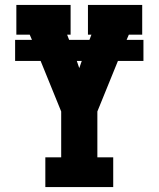

<svg xmlns="http://www.w3.org/2000/svg" viewBox="-20 -755 640 775"><path d="M163 0V-120H227V-305L144 -509H41V-594H109L100 -615H46V-735H265V-615H251L259 -594H341L349 -615H335V-735H554V-615H500L491 -594H559V-509H456L373 -305V-120H437V0ZM300 -480 310 -509H290Z"/></svg>

Font: Iosevka Etoile Heavy
Style: Regular
Weight: 900
Designer: Belleve Invis
Foundry: Belleve Invis
Version: Version 22.1.2; ttfautohint (v1.8.4)